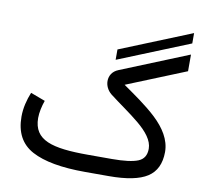

<svg xmlns="http://www.w3.org/2000/svg" viewBox="-86 -888 1046 981"><g transform="rotate(10 437.5 -397.5)"><path d="M842.8 -741.7V-795.4L471.7 -645V-591.3ZM541 0C631.8 0 698.2 -13.2 739.7 -40C781.2 -66.9 801.8 -110.4 802.2 -170.9C802.2 -234.9 765.6 -291 712.9 -340.8C659.7 -390.6 595.2 -434.1 539.1 -473.6L846.2 -598.1V-684.6L495.1 -542C463.9 -529.8 449.7 -504.4 449.7 -477.5C449.7 -454.1 460.9 -430.2 481.9 -413.1C530.3 -375.5 588.4 -336.9 636.2 -296.9C684.1 -256.8 717.3 -215.8 717.3 -172.9C717.3 -139.2 703.6 -117.2 676.3 -106C648.9 -94.7 603.5 -88.9 540.5 -88.9H417.5C229 -88.9 134.3 -114.7 133.3 -229.5C133.3 -258.8 141.1 -293 151.4 -321.8L75.7 -350.1C59.6 -310.5 48.3 -267.1 48.3 -222.2C48.3 -140.6 79.1 -83 141.1 -49.8C203.1 -16.6 294.9 0 417.5 0Z"/></g></svg>

Font: Vazirmatn
Style: Regular
Weight: 400
Designer: Saber Rastikerdar
Foundry: Saber Rastikerdar
Version: Version 33.003